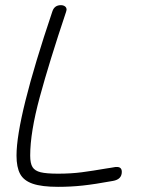

<svg xmlns="http://www.w3.org/2000/svg" viewBox="-20 -723 557 744"><path d="M44 -120Q44 -267 183 -679Q191 -703 216 -703Q225 -703 231.5 -698.5Q238 -694 238 -685L236 -677Q171 -483 134 -346.5Q97 -210 97 -120Q97 -90 106 -75.5Q115 -61 137.5 -55.5Q160 -50 205 -50Q255 -50 297 -55.5Q339 -61 391 -70Q401 -71 410.5 -73Q420 -75 428 -76H433Q452 -76 452 -57Q452 -28 418 -22Q347 -9 300.5 -4Q254 1 205 1Q142 1 107 -11Q72 -23 58 -49Q44 -75 44 -120Z"/></svg>

Font: Mali Light
Style: Italic
Weight: 300
Italic angle: -10°
Version: Version 1.000; ttfautohint (v1.6)